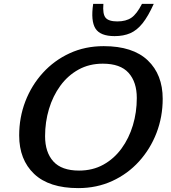

<svg xmlns="http://www.w3.org/2000/svg" viewBox="-20 -955 876 986"><path d="M815.5 -447.5Q815.5 -355 783.8 -272.5Q752 -190 694 -126Q636 -62 556.5 -25.5Q477 11 382 11Q232 11 155.2 -62Q78.5 -135 78.5 -259.5Q78.5 -352 110.2 -434.5Q142 -517 200.2 -581Q258.5 -645 337.8 -681.5Q417 -718 512.5 -718Q662 -718 738.8 -645Q815.5 -572 815.5 -447.5ZM211.5 -255.5Q211.5 -173 254 -126Q296.5 -79 386 -79Q456 -79 511 -109.5Q566 -140 604.2 -192.5Q642.5 -245 662.5 -311.8Q682.5 -378.5 682.5 -451.5Q682.5 -534 640.2 -581Q598 -628 508 -628Q438 -628 383 -597.5Q328 -567 289.8 -514.5Q251.5 -462 231.5 -395.2Q211.5 -328.5 211.5 -255.5ZM582.5 -845Q627 -845 654.8 -864Q682.5 -883 709 -935H769.5Q741 -871.5 712.2 -835.5Q683.5 -799.5 649 -784.5Q614.5 -769.5 568.5 -769.5Q495 -769.5 470.2 -808.5Q445.5 -847.5 458.5 -935H511Q506.5 -883 522.2 -864Q538 -845 582.5 -845Z"/></svg>

Font: Newsreader 6pt Medium
Style: Italic
Weight: 500
Italic angle: -17°
Designer: Hugues Gentile
Foundry: Production Type
Version: Version 1.003; ttfautohint (v1.8.3)